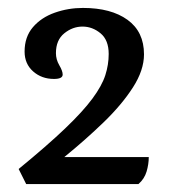

<svg xmlns="http://www.w3.org/2000/svg" viewBox="-20 -752 428 484"><path d="M46 -288 27 -326Q99 -385 144 -428Q189 -471 213 -503.5Q237 -536 245.5 -562.5Q254 -589 254 -616Q254 -651 233.5 -668Q213 -685 188 -685Q163 -685 142 -668Q121 -651 121 -618Q121 -602 129.5 -587.5Q138 -573 138 -564Q138 -553 116 -553Q85 -553 63.5 -572Q42 -591 42 -622Q42 -659 63 -683.5Q84 -708 118 -720Q152 -732 189 -732Q260 -732 301.5 -702Q343 -672 343 -615Q343 -575 315 -531.5Q287 -488 241.5 -444Q196 -400 142 -356H355Q355 -338 349.5 -319.5Q344 -301 329 -288Z"/></svg>

Font: Gabriela
Style: Regular
Weight: 400
Designer: Eduardo Rodriguez Tunni
Foundry: Eduardo Rodriguez Tunni
Version: Version 2.001;gftools[0.9.26]